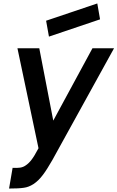

<svg xmlns="http://www.w3.org/2000/svg" viewBox="-20 -842 680 1112"><path d="M559.5 -730 263.5 -630 247 -722 543.5 -822ZM640.5 -562.5 283.5 84.5Q268.5 110.5 255.2 131.8Q242 153 229 170.2Q216 187.5 202.5 200.8Q189 214 174 224Q146 242 118 245.5Q89.5 250 32.5 250L53 130Q80 131.5 97.2 128.8Q114.5 126 128 116.5Q146 105 162 84Q170 74 180.2 57.2Q190.5 40.5 203 16.5L81 -562.5H207.5L288.5 -143.5L515.5 -562.5Z"/></svg>

Font: Russisch Sans
Style: Bold Italic
Weight: 700
Italic angle: -10°
Designer: Michael Sharanda (font) & Cristiano Sobral (main changes)
Foundry: Michael Sharanda
Version: Version 2.00;September 8, 2020;FontCreator 13.0.0.2681 64-bi